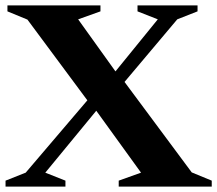

<svg xmlns="http://www.w3.org/2000/svg" viewBox="-20 -690 803 710"><path d="M501.5 -51.5 336 -280.5 147.5 -51.5 222 -22V0H0.5V-22L75 -51.5L303 -319L81.5 -617.5L7.5 -648V-670H351.5V-648L269 -618.5L407 -426L563.5 -618.5L488.5 -648V-670H710.5V-648L635.5 -618.5L440.5 -387L689 -52.5L763 -22V0H419V-22Z"/></svg>

Font: Newsreader Text
Style: Bold
Weight: 700
Designer: Hugues Gentile
Foundry: Production Type
Version: Version 1.001